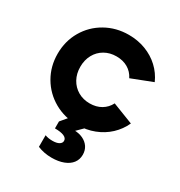

<svg xmlns="http://www.w3.org/2000/svg" viewBox="-175 -638 919 982"><g transform="rotate(30 285.0 -147.0)"><path d="M33.7 -252Q33.7 -326.7 69.1 -387.5Q104.5 -448.2 166 -482.9Q227.5 -517.6 302.2 -517.6Q355.5 -517.6 401.6 -500Q447.8 -482.4 482.4 -450.2Q517.1 -418 536.6 -374L413.6 -326.2Q398.4 -356.9 369.6 -373.8Q340.8 -390.6 302.2 -390.6Q263.2 -390.6 232.7 -373Q202.1 -355.5 184.8 -324Q167.5 -292.5 167.5 -252Q167.5 -211.9 184.8 -180.4Q202.1 -148.9 232.7 -131.1Q263.2 -113.3 302.2 -113.3Q340.8 -113.3 369.6 -130.4Q398.4 -147.5 413.6 -177.7L536.6 -129.9Q517.1 -86.9 482.4 -54.4Q447.8 -22 401.6 -4.2Q355.5 13.7 302.2 13.7Q227.5 13.7 166 -21.2Q104.5 -56.2 69.1 -116.9Q33.7 -177.7 33.7 -252ZM189 208.5V140.1Q207.5 147.5 232.4 147.5Q257.8 147.5 271.5 139.4Q285.2 131.3 285.2 118.2Q285.2 102.1 266.6 94Q248 85.9 212.9 85.9V44.9L257.3 -7.8H361.8L284.7 68.8L301.3 44.9Q331.1 44.9 354.5 55.9Q377.9 66.9 390.9 86.4Q403.8 106 403.8 131.8Q403.8 160.2 387.9 180.9Q372.1 201.7 342.3 213.1Q312.5 224.6 272.5 224.6Q227.1 224.6 189 208.5Z"/></g></svg>

Font: Wanted Sans Std Variable
Style: Regular
Weight: 400
Designer: Original Design by Kil Hyung-jin and Kang Hanbin, Wanted Lab, Inc;
Foundry: Wanted Lab, Inc.
Version: Version 1.003;Glyphs 3.2 (3227)